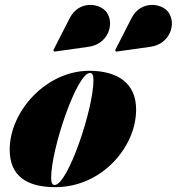

<svg xmlns="http://www.w3.org/2000/svg" viewBox="-20 -762 729 792"><path d="M600.5 -569C680.5 -580 708.5 -662.5 675.5 -710.5C648.5 -749.5 561 -762 523 -688L455 -555L458.5 -549ZM345.5 -569C425.5 -580 453.5 -662.5 420.5 -710.5C393.5 -749.5 306 -762 268 -688L200 -555L203.5 -549ZM208.5 10C399.5 10 541.5 -155 541.5 -310C541.5 -420 464 -470 348 -470C172 -470 20 -304.5 20 -144.5C20 -34.5 92.5 10 208.5 10ZM205.5 1C194.5 1 191 -10 191 -29C191 -148 297 -461 351 -461C362 -461 365.5 -450 365.5 -431C365.5 -312 259.5 1 205.5 1Z"/></svg>

Font: Bodoni* 24pt Fatface
Style: Italic
Weight: 900
Italic angle: -13°
Version: Version 2.3